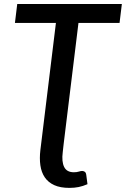

<svg xmlns="http://www.w3.org/2000/svg" viewBox="-20 -740 628 958"><path d="M588 -720 576.5 -625.5H371.5L298.5 -29L296.5 -12L293 20Q287 66 300 92.8Q313 119.5 348.5 119.5Q363 119.5 373.2 116.2Q383.5 113 390 113Q396.5 113 402.8 117Q409 121 410.5 133.5L416.5 179Q393.5 189 372.5 193.2Q351.5 197.5 326.5 197.5Q281 197.5 250.8 183.8Q220.5 170 203.5 145Q186.5 120 181.5 85.2Q176.5 50.5 181.5 8.5L184 -12L259 -625.5H54.5L66 -720Z"/></svg>

Font: Lato Semibold
Style: Italic
Weight: 600
Italic angle: -7°
Designer: Lukasz Dziedzic
Foundry: tyPoland Lukasz Dziedzic
Version: Version 2.006; 2014-01-15